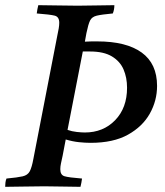

<svg xmlns="http://www.w3.org/2000/svg" viewBox="-32 -721 638 742"><path d="M-12 1Q-12 -6 -11 -15Q-10 -24 -7 -31Q36 -35 55.5 -39.5Q75 -44 83 -59Q91 -74 97 -107L189 -581Q193 -599 195 -611.5Q197 -624 197 -633Q197 -656 179.5 -660.5Q162 -665 110 -669Q112 -685 116 -701Q145 -701 188 -700Q231 -699 268 -699Q302 -699 342 -700Q382 -701 410 -701Q410 -684 404 -669Q361 -665 342 -660.5Q323 -656 316 -641.5Q309 -627 302 -593L296 -560Q309 -561 322 -561Q335 -561 344 -561Q456 -561 515.5 -518Q575 -475 575 -389Q575 -332 547 -282Q519 -232 462.5 -200.5Q406 -169 318 -169Q298 -169 273.5 -171.5Q249 -174 222 -182L210 -119Q206 -101 203.5 -89Q201 -77 201 -67Q201 -45 217 -40Q233 -35 285 -31Q284 -24 282.5 -15Q281 -6 279 1Q250 1 212 0Q174 -1 139 -1Q102 -1 59 0Q16 1 -12 1ZM229 -219Q246 -213 265 -211Q284 -209 296 -209Q367 -209 413 -256.5Q459 -304 459 -382Q459 -421 445.5 -452.5Q432 -484 400.5 -503Q369 -522 316 -522Q308 -522 301.5 -522Q295 -522 288 -522Z"/></svg>

Font: Tiro Devanagari Marathi
Style: Italic
Weight: 400
Italic angle: -11°
Designer: Devanagari: John Hudson & Fiona Ross, assisted by Paul Hanslow. Latin: John Hudson with Paul Hanslow, assisted by Kaja S
Foundry: Tiro Typeworks Ltd.
Version: Version 1.52